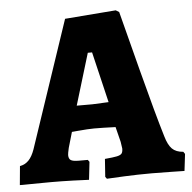

<svg xmlns="http://www.w3.org/2000/svg" viewBox="-57 -704 762 761"><g transform="rotate(-5 323.5 -324.0)"><path d="M332 -1 337 -72Q371 -75 385 -78Q399 -81 404 -87Q409 -93 409 -107Q409 -110 405 -134L390 -194Q338 -196 305 -196Q282 -196 238 -192L216 -190L198 -128Q193 -106 193 -100Q193 -85 201.5 -79.5Q210 -74 233 -74H269L275 -66L267 5Q252 4 204.5 2.5Q157 1 118 1L-8 2L-1 -73Q20 -77 34 -91.5Q48 -106 58 -134L228 -639L431 -655L444 -647Q459 -588 505.5 -409Q552 -230 579 -141Q589 -106 604.5 -90.5Q620 -75 649 -73L655 -64L647 3Q633 3 595.5 2Q558 1 517 1Q461 1 407 3.5Q353 6 338 7ZM306 -292Q311 -292 371 -295L323 -497H306L244 -292Z"/></g></svg>

Font: Alegreya ExtraBold
Style: Regular
Weight: 800
Designer: Juan Pablo del Peral
Foundry: Huerta Tipografica
Version: Version 2.007; ttfautohint (v1.6)